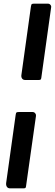

<svg xmlns="http://www.w3.org/2000/svg" viewBox="-20 -867 300 1052"><path d="M118.1 -428.7Q106.2 -428.7 100.7 -437.2Q95.1 -445.6 97.5 -458.3L149.4 -831Q151.1 -842.6 154.6 -844.8Q158.1 -847 168.2 -847H241.7Q251 -847 256.4 -840.4Q261.8 -833.9 260.1 -826L206.1 -439.3Q205.1 -432.5 201.9 -430.6Q198.8 -428.7 191.2 -428.7ZM35.2 165Q23.4 165 17.8 156.6Q12.2 148.2 13.7 135.5L65.8 -237.3Q67.2 -248.8 70.7 -251Q74.2 -253.3 84.4 -253.3H157.8Q167.1 -253.3 172.7 -246.7Q178.2 -240.1 177.2 -232.3L122.5 154.4Q121.5 161.3 118.7 163.1Q115.9 165 108.4 165Z"/></svg>

Font: Libre Franklin Thin
Style: Italic
Weight: 100
Italic angle: -8°
Designer: Pablo Impallari, Rodrigo Fuenzalida, Nhung Nguyen
Foundry: Impallari Type
Version: Version 3.000